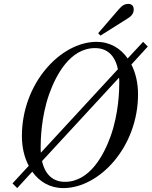

<svg xmlns="http://www.w3.org/2000/svg" viewBox="-20 -944 776 982"><path d="M482 -774 494 -762 632 -849C642 -855 664 -869 664 -895C664 -908 659 -924 636 -924C620 -924 606 -918 588 -897ZM44 -6 68 18 145 -66C182 -14 236 18 304 18C488 18 686 -192 686 -462C686 -518 674 -571 652 -614L736 -706L712 -730L633 -645C597 -697 542 -730 474 -730C290 -730 92 -518 92 -248C92 -192 104 -139 127 -96ZM195 -120 589 -547C590 -538 590 -529 590 -520C590 -485 588 -366 546 -248C512 -153 440 -14 312 -14C252 -14 211 -50 195 -120ZM188 -192C188 -227 190 -346 232 -464C266 -559 338 -698 466 -698C527 -698 568 -662 583 -590L189 -163C188 -172 188 -182 188 -192Z"/></svg>

Font: Old Standard
Style: Italic
Weight: 400
Italic angle: -15.2°
Designer: Alexey Kryukov <alexios@thessalonica.org.ru>
Version: Version 2.0